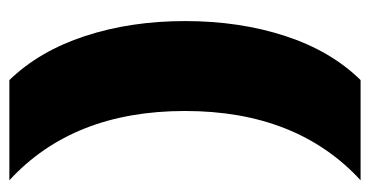

<svg xmlns="http://www.w3.org/2000/svg" viewBox="-210 -508 790 410"><g transform="rotate(-90 185.0 -303.0)"><path d="M5 -678H219Q281 -614 313 -516.5Q345 -419 345 -303Q345 -186 313 -88.5Q281 9 219 72H5Q153 -64 153 -303Q153 -542 5 -678Z"/></g></svg>

Font: Kanit Bold
Style: Regular
Weight: 700
Designer: Katatrad Team
Foundry: CadsonDemak
Version: Version 1.000